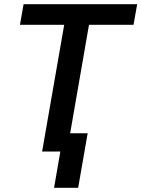

<svg xmlns="http://www.w3.org/2000/svg" viewBox="-20 -731 682 926"><path d="M641.6 -710.9H93.8L76.2 -611.3H289.6L183.1 0H271L240.7 174.8H356.9L402.8 -88.4H318.4L409.2 -611.3H624Z"/></svg>

Font: Roboto Medium
Style: Italic
Weight: 500
Italic angle: -12°
Designer: Google
Version: Version 2.137; 2017